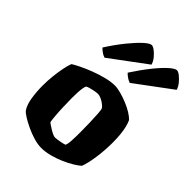

<svg xmlns="http://www.w3.org/2000/svg" viewBox="-226 -891 997 997"><g transform="rotate(45 273.0 -392.0)"><path d="M261 0Q236 0 205.5 -9Q175 -18 146.5 -31.5Q118 -45 97 -58Q76 -71 68 -81Q51 -106 44.5 -148Q38 -190 38 -234Q38 -272 42 -307.5Q46 -343 52 -372.5Q58 -402 65 -419Q79 -428 106.5 -441.5Q134 -455 169 -468.5Q204 -482 239.5 -491Q275 -500 303 -500Q322 -500 348 -493Q374 -486 401 -475Q428 -464 449.5 -450.5Q471 -437 482 -425Q490 -408 495 -386.5Q500 -365 502.5 -339Q505 -313 505 -282Q505 -225 497 -170Q489 -115 477 -84Q465 -73 441.5 -58.5Q418 -44 387 -30.5Q356 -17 323.5 -8.5Q291 0 261 0ZM274 -89Q279 -89 291 -90.5Q303 -92 317 -95Q331 -98 339 -101Q345 -111 346.5 -139Q348 -167 348 -201Q348 -232 347 -269Q346 -306 344 -335Q342 -364 338 -370Q334 -376 322.5 -385Q311 -394 297.5 -400.5Q284 -407 271 -407Q262 -407 248.5 -404.5Q235 -402 222.5 -398.5Q210 -395 202 -391Q198 -386 195.5 -371.5Q193 -357 192 -337.5Q191 -318 191 -296Q191 -264 192.5 -227.5Q194 -191 196.5 -163.5Q199 -136 201 -129Q203 -126 212 -120Q221 -114 233 -106.5Q245 -99 256 -94Q267 -89 274 -89ZM348 -564Q333 -569 320.5 -578.5Q308 -588 303 -594Q340 -651 374.5 -694Q409 -737 435.5 -760.5Q462 -784 475 -784Q485 -784 499 -773Q513 -762 526.5 -746Q540 -730 546 -711ZM163 -564Q149 -568 136.5 -577.5Q124 -587 118 -594Q154 -650 188.5 -692.5Q223 -735 250 -759.5Q277 -784 290 -784Q300 -784 314.5 -773Q329 -762 342.5 -745.5Q356 -729 361 -711Z"/></g></svg>

Font: Texturina 12pt ExtraBold
Style: Regular
Weight: 800
Designer: Guillermo Torres Carreño
Foundry: Omnibus-Type
Version: Version 1.002